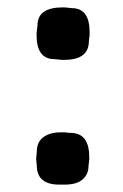

<svg xmlns="http://www.w3.org/2000/svg" viewBox="-20 -500 333 520"><path d="M79.1 -404.8V-409.7L80.1 -419.4L81.5 -431.2Q81.5 -480 149.9 -480H155.3L174.3 -478Q222.7 -478 222.7 -413.1V-405.3L220.7 -388.7Q220.7 -337.9 154.3 -337.9H146.5L127.4 -339.8Q79.1 -339.8 79.1 -404.8ZM78.6 -76.7 79.6 -88.4Q79.6 -115.7 97.7 -128.7Q115.7 -141.6 144.5 -141.6H156.7Q164.1 -140.1 170.9 -140.1Q221.7 -140.1 221.7 -74.7V-67.4L219.7 -50.3Q219.7 -27.8 203.6 -13.9Q187.5 0 155.3 0H140.6Q79.6 0 79.6 -52.2L78.1 -66.9V-74.2Z"/></svg>

Font: Averia Libre
Style: Bold
Weight: 700
Version: Version 1.002